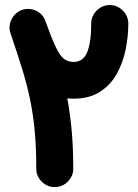

<svg xmlns="http://www.w3.org/2000/svg" viewBox="-20 -679 555 773"><path d="M200.2 74.2Q169.9 74.2 147.9 52.2Q126 30.3 126 0Q126 -85.9 119.6 -153.3Q113.3 -220.7 100.6 -281Q87.9 -341.3 68.4 -404.3Q48.8 -467.3 22.5 -544.4Q15.1 -564.9 20.5 -585.7Q25.9 -606.4 40.5 -621.1Q41 -621.6 41.5 -622.1Q41.5 -622.1 42 -622.6Q52.7 -632.8 66.4 -638.2Q95.2 -648.9 124 -636.2Q152.8 -623.5 162.6 -594.7Q187 -526.4 203.9 -490.7Q220.7 -455.1 237.1 -442.4Q253.4 -429.7 276.4 -429.7Q314.5 -429.7 330.8 -468.5Q347.2 -507.3 347.2 -584Q347.2 -614.3 369.4 -636.5Q391.6 -658.7 421.9 -658.7Q452.1 -658.7 474.4 -636.5Q496.6 -614.3 496.6 -584Q496.6 -532.7 485.8 -479.5Q475.1 -426.3 450 -381.3Q424.8 -336.4 382.1 -309.1Q339.4 -281.7 274.9 -281.7Q262.7 -281.7 251 -282.7Q262.7 -220.2 268.8 -151.4Q274.9 -82.5 274.9 0Q274.9 30.3 252.9 52.2Q231 74.2 200.2 74.2Z"/></svg>

Font: Mikhak-DS1-FD ExtraBold
Style: Regular
Weight: 800
Designer: Amin Abedi
Version: Version 3.2